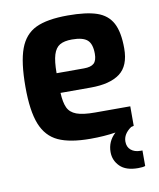

<svg xmlns="http://www.w3.org/2000/svg" viewBox="-81 -609 699 842"><g transform="rotate(-10 268.5 -188.5)"><path d="M498 95V164Q489 168 466 168Q412 168 385.5 141.5Q359 115 359 78Q359 30 395 -3Q344 5 283 5Q192 5 140 -19Q88 -43 64.5 -102Q41 -161 41 -268Q41 -378 63 -437.5Q85 -497 135.5 -521Q186 -545 278 -545Q360 -545 407 -529Q454 -513 475.5 -473Q497 -433 497 -360Q497 -282 452.5 -249Q408 -216 323 -216H188Q190 -173 201 -149.5Q212 -126 240 -115.5Q268 -105 322 -105H479V-24H480Q480 -24 479.5 -24Q479 -24 479 -23V-18L467 -15Q431 10 431 44Q431 68 447 81.5Q463 95 489 95ZM186 -304H308Q339 -304 352.5 -316.5Q366 -329 366 -359Q366 -403 346 -420.5Q326 -438 278 -438Q243 -438 223.5 -426.5Q204 -415 195 -386Q186 -357 186 -304Z"/></g></svg>

Font: Exo
Style: Bold
Weight: 700
Designer: Natanael Gama
Foundry: Natanael Gama
Version: Version 1.500; ttfautohint (v1.6)